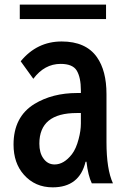

<svg xmlns="http://www.w3.org/2000/svg" viewBox="-20 -762 540 824"><path d="M64.9 -742.2H435.1V-680.2H64.9ZM327.1 -362.8V-374Q327.1 -429.7 309.1 -459.5Q291.5 -487.8 240.2 -487.8Q170.9 -487.8 123 -423.8L68.8 -499Q138.7 -584 244.6 -584Q348.6 -584 396 -516.6Q437 -458.5 437 -357.9V-151.9Q437 -35.2 464.8 24.9H374Q357.9 -8.3 351.1 -67.9H347.2Q320.8 42 206.1 42Q130.4 42 82.5 -12.2Q38.1 -62 38.1 -141.6Q38.1 -260.7 127.9 -315.9Q205.1 -362.8 311 -362.8ZM327.1 -276.9H309.1Q148.9 -276.9 148.9 -145.5Q148.9 -106 166 -82.5Q184.1 -56.2 214.4 -56.2Q254.4 -56.2 288.6 -100.1Q306.6 -123.5 317.4 -165Q327.1 -201.2 327.1 -231.9Z"/></svg>

Font: BIZ UDGothic
Style: Bold
Weight: 700
Monospace: yes
Designer: TypeBank Co., Ltd.
Foundry: Morisawa Inc.
Version: Version 1.05